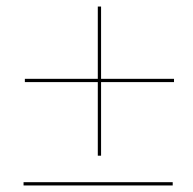

<svg xmlns="http://www.w3.org/2000/svg" viewBox="-20 -567 590 587"><path d="M512 -316H289V-91H279V-316H56V-326H279V-547H289V-326H512ZM52 -10H508V0H52Z"/></svg>

Font: Ysabeau Hairline
Style: Italic
Weight: 100
Italic angle: -12°
Designer: Christian Thalmann (Catharsis Fonts)
Version: Version 0.003